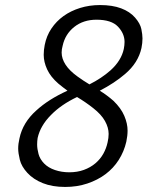

<svg xmlns="http://www.w3.org/2000/svg" viewBox="-20 -730 590 760"><path d="M238 10Q187 10 149.5 -5Q112 -20 88.5 -45.5Q65 -71 58.5 -97.5Q52 -124 52 -142Q52 -161 57 -182Q70 -245 124 -293Q172 -337 247 -371Q228 -385 211 -399Q180 -426 166.5 -455.5Q153 -485 153 -513Q153 -532 157 -552Q164 -588 183.5 -617Q203 -646 231.5 -666.5Q260 -687 297 -698.5Q334 -710 376 -710Q425 -710 459.5 -697Q494 -684 514.5 -660.5Q535 -637 539.5 -615Q544 -593 544 -578Q544 -560 540 -540Q527 -481 475 -437Q433 -401 375 -371Q404 -353 429 -331Q459 -302 472 -271.5Q485 -241 485 -213Q485 -193 480 -169Q471 -130 450 -97Q429 -64 397.5 -40.5Q366 -17 325.5 -3.5Q285 10 238 10ZM349 -302Q320 -325 285 -346Q222 -316 182 -275Q140 -233 129 -184Q127 -171 127 -158Q127 -141 132.5 -120.5Q138 -100 154.5 -83Q171 -66 197.5 -57Q224 -48 254 -48Q286 -48 312 -57.5Q338 -67 357.5 -83.5Q377 -100 389 -121.5Q401 -143 406 -167Q410 -184 410 -200Q410 -225 395.5 -251Q381 -277 349 -302ZM287 -427Q309 -411 334 -396Q382 -420 418 -452Q460 -490 470 -536Q473 -551 473 -564Q473 -597 447 -624.5Q421 -652 362 -652Q310 -652 274 -623.5Q238 -595 228 -549Q224 -535 224 -522Q224 -498 239.5 -474Q255 -450 287 -427Z"/></svg>

Font: Isabella Sans
Style: Italic
Weight: 400
Italic angle: -12°
Designer: Christian Thalmann (Catharsis Fonts), Cristiano Sobral
Foundry: The Isabella Sans Project Authors
Version: Version 2.026; ttfautohint (v1.8.4.7-5d5b-dirty)